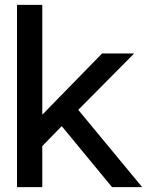

<svg xmlns="http://www.w3.org/2000/svg" viewBox="-20 -770 635 790"><path d="M154 -169V0H50V-750H154V-298L400 -550H532L302 -318L565 0H441L234 -251Z"/></svg>

Font: Edgecutting Lite Medium
Style: Medium
Weight: 500
Designer: RandomMaerks (Nguyen Gia Bao)
Version: Version 1.0